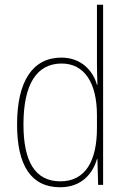

<svg xmlns="http://www.w3.org/2000/svg" viewBox="-20 -780 534 810"><path d="M234 10C325 10 372 -49 389 -109H391L394 0H415V-760H389V-517C389 -486 390 -456 391 -422H389C373 -481 323 -537 239 -537C119 -537 52 -439 52 -255C52 -82 111 10 234 10ZM235 -15C127 -15 79 -100 79 -255C79 -425 135 -512 240 -512C337 -512 389 -429 389 -294V-239C389 -101 340 -15 235 -15Z"/></svg>

Font: Noto Sans Oriya Cond Thin
Style: Regular
Weight: 100
Width: 3
Designer: Amélie Bonet and Sol Matas
Foundry: Google LLC
Version: Version 2.006